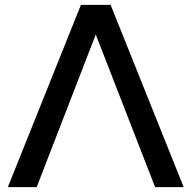

<svg xmlns="http://www.w3.org/2000/svg" viewBox="-20 -770 789 790"><path d="M618.2 0 374 -627.9 130.9 0H12.2L313 -750H435.1L735.8 0Z"/></svg>

Font: Oakes Grotesk
Style: Medium
Weight: 500
Designer: Samuel Oakes
Foundry: Samuel Oakes
Version: Version 1.0 | wf-rip DC20170320